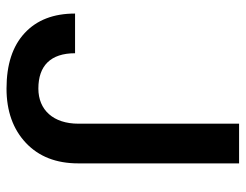

<svg xmlns="http://www.w3.org/2000/svg" viewBox="-103 -648 761 595"><g transform="rotate(90 277.5 -350.5)"><path d="M363.3 -212.9C363.3 -135.3 320.8 -88.9 254.4 -88.9C183.6 -88.9 145 -127 145 -202.6H22C22 -135.7 42 -84 82.5 -46.4C123 -8.8 180.2 9.8 254.4 9.8C324.2 9.8 380.4 -10.3 422.9 -50.3C465.3 -90.3 486.3 -144.5 486.3 -212.4V-710.9H363.3Z"/></g></svg>

Font: Shabnam Medium
Style: Regular
Weight: 500
Foundry: DejaVu fonts team - Redesigned by Saber Rastikerdar - Based on Vazir font
Version: Version 5.0.1